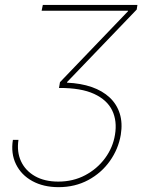

<svg xmlns="http://www.w3.org/2000/svg" viewBox="-20 -566 638 777"><path d="M32.2 0H54.7Q47.4 48.8 65.2 86.9Q83 125 121.8 147Q160.6 168.9 215.8 168.9Q275.9 168.9 324.7 143.1Q373.5 117.2 405.3 74Q437 30.8 445.3 -20.5Q454.6 -76.2 434.1 -118.9Q413.6 -161.6 360.8 -186Q308.1 -210.4 219.7 -210H218.8L222.7 -233.4L498 -520.5V-522.5H148.4L153.3 -545.9H536.1L533.2 -527.3L252 -234.4L251 -231.4Q307.1 -229 350.8 -213.9Q394.5 -198.7 423.6 -171.6Q452.6 -144.5 464.6 -106.4Q476.6 -68.4 468.8 -20.5Q459 37.1 424.8 85.4Q390.6 133.8 337.2 162.6Q283.7 191.4 216.8 191.4Q155.8 191.4 110.8 166.7Q65.9 142.1 44.7 98.6Q23.4 55.2 32.2 0Z"/></svg>

Font: Inter Tight Thin
Style: Italic
Weight: 250
Italic angle: -9.39999°
Designer: Rasmus Andersson
Foundry: rsms
Version: Version 3.004